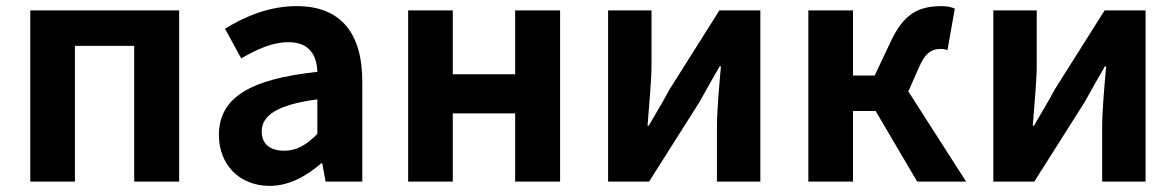

<svg xmlns="http://www.w3.org/2000/svg" viewBox="-20 -594 3845 628"><path d="M79 0H225V-444H419V0H566V-560H79Z M862 14C926 14 982 -18 1031 -60H1034L1045 0H1165V-327C1165 -489 1092 -574 950 -574C862 -574 782 -541 716 -500L769 -403C821 -433 871 -456 923 -456C992 -456 1016 -414 1018 -359C793 -335 696 -272 696 -152C696 -57 762 14 862 14ZM910 -101C867 -101 836 -120 836 -164C836 -214 882 -251 1018 -269V-156C983 -121 952 -101 910 -101Z M1315 0H1461V-223H1665V0H1812V-560H1665V-351H1461V-560H1315Z M1969 0H2103L2267 -259C2285 -292 2315 -344 2334 -377H2338C2332 -307 2325 -233 2325 -176V0H2467V-560H2333L2169 -300C2152 -267 2121 -216 2102 -183H2098C2103 -252 2111 -327 2111 -383V-560H1969Z M2951 -295 2985 -372C3008 -426 3031 -434 3059 -434C3067 -434 3073 -432 3079 -430L3103 -566C3091 -571 3076 -574 3061 -574C2986 -574 2936 -551 2892 -455L2841 -347H2770V-560H2624V0H2770V-231H2844L2980 0H3140Z M3229 0H3363L3527 -259C3545 -292 3575 -344 3594 -377H3598C3592 -307 3585 -233 3585 -176V0H3727V-560H3593L3429 -300C3412 -267 3381 -216 3362 -183H3358C3363 -252 3371 -327 3371 -383V-560H3229Z"/></svg>

Font: Noto Sans CJK KR Bold
Style: Regular
Weight: 700
Designer: Ryoko NISHIZUKA (kana & ideographs); Paul D. Hunt (Latin, Greek & Cyrillic); Wenlong ZHANG (bopomofo); Sandoll Communica
Foundry: Adobe Systems Incorporated
Version: Version 1.004;PS 1.004;hotconv 1.0.82;makeotf.lib2.5.63406